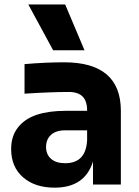

<svg xmlns="http://www.w3.org/2000/svg" viewBox="-20 -841 634 875"><path d="M365.2 -611.8H222.2L108.9 -820.8H276.9ZM229 14.2Q139.2 14.2 85 -33Q30.8 -80.1 30.8 -162.1Q30.8 -221.2 62.3 -260.7Q93.8 -300.3 148.2 -318.1Q202.6 -335.9 277.8 -335.9H377V-337.9Q377 -380.4 356.4 -401.1Q335.9 -421.9 293 -421.9Q213.9 -421.9 91.8 -414.1V-548.8Q189.5 -557.1 272 -557.1Q530.8 -557.1 530.8 -335.9V0H403.8V-105Q366.7 14.2 229 14.2ZM276.9 -97.2Q372.1 -97.2 377 -203.1V-247.1H276.9Q235.4 -247.1 212.6 -226.6Q189.9 -206.1 189.9 -170.9Q189.9 -137.2 212.6 -117.2Q235.4 -97.2 276.9 -97.2Z"/></svg>

Font: Sora
Style: Bold
Weight: 700
Designer: Jonathan Barnbrook, Julián Moncada
Foundry: Barnbrook Fonts
Version: Version 2.000